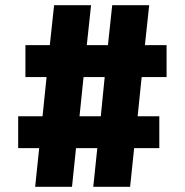

<svg xmlns="http://www.w3.org/2000/svg" viewBox="-20 -720 712 740"><path d="M115.5 0 131 -149H50V-272H144L159.5 -423H78V-546H172L188.5 -700H331L314.5 -546H396L412.5 -700H555L538.5 -546H622V-423H526L510.5 -272H594V-149H497L481.5 0H339.5L355 -149H273L257.5 0ZM202.5 -209 234 -488.5H467.5L436.5 -209ZM286.5 -272H368.5L383.5 -423H302ZM186 -56H185.5L203 -209.5H436L418.5 -56H418L435.5 -209.5H545.5V-209H436L467 -488.5H574.5V-488H467L485.5 -648H486L467.5 -488.5H234.5L252.5 -648H253.5L235.5 -488.5H132.5V-489H234.5L203 -209.5H103.5V-210H203.5Z"/></svg>

Font: Tourney Thin Black
Style: Regular
Weight: 900
Version: Version 1.015